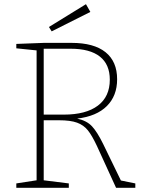

<svg xmlns="http://www.w3.org/2000/svg" viewBox="-20 -898 690 918"><path d="M558 -35 627 -21V0H535L443 -201Q420 -250 400 -275Q380 -300 348.5 -311.5Q317 -323 262 -323H189V-36L309 -21V0H58V-21L155 -36V-657L58 -667V-688L190 -693H322Q429 -693 484.5 -648.5Q540 -604 540 -519Q540 -440 491 -391Q442 -342 349 -331Q395 -321 420 -294Q445 -267 473 -210ZM189 -350H285Q391 -350 448 -393Q505 -436 505 -517Q505 -590 457.5 -627.5Q410 -665 318 -665H189ZM412 -841 227 -748 214 -769 391 -878Z"/></svg>

Font: Bitter Pro ExtraLight
Style: Regular
Weight: 275
Designer: Sol Matas, and Bitter project Authors
Foundry: Sol Matas
Version: Version 1.010